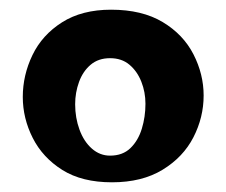

<svg xmlns="http://www.w3.org/2000/svg" viewBox="-20 -780 467 396"><path d="M211 -404Q149 -404 108.5 -429.5Q68 -455 47.5 -495.5Q27 -536 27 -580Q27 -625 47 -666.5Q67 -708 108 -734Q149 -760 209 -760Q273 -760 315.5 -734.5Q358 -709 379 -668Q400 -627 400 -583Q400 -538 379 -497Q358 -456 315.5 -430Q273 -404 211 -404ZM207 -459Q233 -459 249 -474.5Q265 -490 272.5 -514.5Q280 -539 280 -566Q280 -590 271.5 -611.5Q263 -633 247 -646.5Q231 -660 207 -660Q183 -660 167 -646.5Q151 -633 143 -611Q135 -589 135 -565Q135 -537 144 -512.5Q153 -488 169.5 -473.5Q186 -459 207 -459Z"/></svg>

Font: Marhey Medium
Style: Regular
Weight: 500
Designer: Nur Syamsi & Bustanul Arifin
Foundry: Namelatype
Version: Version 1.000